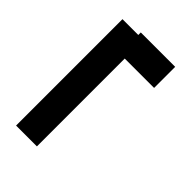

<svg xmlns="http://www.w3.org/2000/svg" viewBox="-28 -520 541 541"><g transform="rotate(-45 242.5 -250.0)"><path d="M448 -287V-350H24V-267H374V-150H458V-287Z"/></g></svg>

Font: Arthouse Owned Medium
Style: Regular
Weight: 500
Designer: Jeremy Tribby
Foundry: Tribby Type
Version: Version 1.000;PS 001.000;hotconv 1.0.88;makeotf.lib2.5.64775